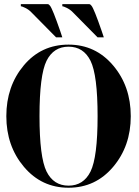

<svg xmlns="http://www.w3.org/2000/svg" viewBox="-20 -879 655 904"><path d="M468.8 -703.1H439.5L322.8 -821.3Q310.1 -834.5 293.5 -842.3Q278.3 -849.6 273.4 -849.6V-859.4H400.4Q405.3 -859.4 411.1 -851.6Q422.9 -836.9 459 -732.4ZM273.4 -703.1H244.1L127.4 -821.3Q114.7 -834.5 98.1 -842.3Q83 -849.6 78.1 -849.6V-859.4H205.1Q210 -859.4 215.8 -851.6Q227.5 -836.9 263.7 -732.4ZM302.7 -668.9Q429.7 -668.9 512.7 -570.8Q595.7 -472.7 595.7 -332Q595.7 -191.4 512.7 -93.3Q429.7 4.9 302.7 4.9Q175.8 4.9 92.8 -93.3Q9.8 -191.4 9.8 -332Q9.8 -472.7 91.8 -570.8Q173.8 -668.9 302.7 -668.9ZM199.2 -592.8Q166 -525.4 166 -332Q166 -138.7 199.2 -71.3Q232.4 -4.9 302.7 -4.9Q373 -4.9 406.2 -71.3Q439.5 -138.7 439.5 -332Q439.5 -525.4 406.2 -592.8Q373 -659.2 302.7 -659.2Q232.4 -659.2 199.2 -592.8Z"/></svg>

Font: spinwerad
Style: Bold
Weight: 700
Width: 7
Version: Version 0.3